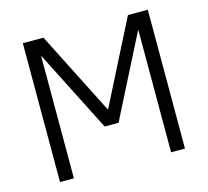

<svg xmlns="http://www.w3.org/2000/svg" viewBox="-101 -817 1013 935"><g transform="rotate(-15 405.0 -350.0)"><path d="M90 -700H194L406 -282H408L620 -700H720V0H650V-615H648L440 -205H370L162 -615H160V0H90Z"/></g></svg>

Font: PT Root UI
Style: Regular
Weight: 400
Designer: Vitaly Kuzmin
Foundry: ParaType Ltd.
Version: Version 2.001G